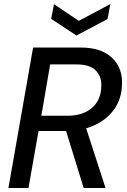

<svg xmlns="http://www.w3.org/2000/svg" viewBox="-20 -937 632 957"><path d="M22 0 145 -700H381Q456 -700 502.5 -674.5Q549 -649 570 -607Q591 -565 588 -514Q586 -445 550 -393.5Q514 -342 451.5 -313Q389 -284 306 -284H172L122 0ZM397 0 301 -311H405L506 0ZM186 -360H316Q392 -360 437.5 -398.5Q483 -437 485 -506Q488 -553 458.5 -584.5Q429 -616 360 -616H230ZM530 -917 516 -842 361 -760 235 -843 249 -916 373 -833Z"/></svg>

Font: DM Sans 28pt Medium
Style: Italic
Weight: 500
Italic angle: -10°
Version: Version 4.004;gftools[0.9.30]